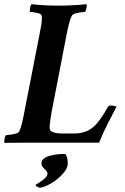

<svg xmlns="http://www.w3.org/2000/svg" viewBox="-29 -666 583 899"><path d="M165 98.6Q165 85.9 176 76.9Q187 67.9 204.6 63.2Q222.2 58.6 240 56.6Q257.8 54.7 276.4 54.7Q288.1 67.4 288.1 100.6Q288.1 122.6 265.1 147.9Q242.2 173.3 212.9 190.9Q183.6 208.5 161.1 212.9H158.2Q152.3 212.9 145 208.5Q137.7 204.1 137.7 199.2Q137.7 198.7 151.6 190.7Q165.5 182.6 179.4 170.4Q193.4 158.2 193.4 147.5Q193.4 137.2 179.2 124.8Q165 112.3 165 98.6ZM211.9 -137.7Q201.2 -74.2 204.1 -60.5Q206.1 -51.3 222.4 -46.1Q238.8 -41 258.8 -41H319.3Q373.5 -41 410.2 -73.2Q439 -98.6 476.6 -166Q479.5 -171.9 491.2 -171.9Q498 -171.9 506.6 -169.9Q515.1 -168 516.6 -166Q514.6 -162.6 499.8 -134Q484.9 -105.5 479.5 -94.7Q474.1 -84 463.4 -62.3Q452.6 -40.5 446.3 -25.4Q439.9 -10.3 435.5 2H121.1Q92.8 2 63.5 2.2Q34.2 2.4 15.1 2.7Q-3.9 2.9 -7.8 2.9Q-10.3 -1.5 -7.8 -14.9Q-5.4 -28.3 -1 -33.2Q54.2 -37.6 60.5 -49.8Q71.8 -69.8 85 -141.6L155.3 -501Q156.2 -505.9 158.4 -517.8Q160.6 -529.8 161.6 -534.4Q162.6 -539.1 164.1 -548.3Q165.5 -557.6 166 -562Q166.5 -566.4 167 -573Q167.5 -579.6 167.2 -584.2Q167 -588.9 166 -592.8Q164.1 -606 111.3 -610.4Q109.4 -615.2 111.8 -628.7Q114.3 -642.1 118.2 -646.5Q177.7 -639.6 247.1 -639.6Q312.5 -639.6 376 -646.5Q378.4 -642.1 376 -628.7Q373.5 -615.2 369.1 -610.4Q314.5 -606 307.6 -592.8Q294.9 -569.8 282.2 -501Z"/></svg>

Font: Amiri
Style: Bold Slanted
Weight: 700
Italic angle: 9°
Designer: Khaled Hosny
Version: Version 000.107